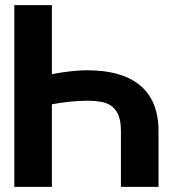

<svg xmlns="http://www.w3.org/2000/svg" viewBox="-20 -731 673 751"><path d="M36 0H183V-323C225 -331 274 -337 323 -337C344 -337 363 -335 379 -332C431 -321 453 -283 453 -219V0H600V-219C600 -386 490 -456 323 -456C273 -456 225 -449 183 -441V-711H36Z"/></svg>

Font: Asimov Pro
Style: Bd
Weight: 700
Designer: Google
Version: Version 2.000980; 2014